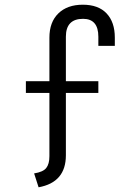

<svg xmlns="http://www.w3.org/2000/svg" viewBox="-20 -689 550 816"><path d="M398 -344V-294H260V-29Q260 86 144 107L125 48Q163 42 176.5 25Q190 8 190 -25V-294H90V-344H190V-529Q190 -595 228 -632Q266 -669 332 -669Q398 -669 433 -632Q468 -595 468 -529V-494H398V-533Q398 -609 333 -609Q260 -609 260 -533V-344Z"/></svg>

Font: Unica One
Style: Regular
Weight: 400
Designer: Eduardo Rodriguez Tunni
Foundry: Eduardo Rodriguez Tunni
Version: Version 1.001